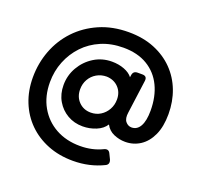

<svg xmlns="http://www.w3.org/2000/svg" viewBox="-144 -796 1217 1172"><g transform="rotate(20 464.5 -209.5)"><path d="M445 218Q355 218 281 188.5Q207 159 153.5 106Q100 53 71 -19.5Q42 -92 42 -178Q42 -270 73.5 -353Q105 -436 165 -499.5Q225 -563 309.5 -600Q394 -637 499 -637Q593 -637 666.5 -607Q740 -577 791.5 -524.5Q843 -472 870 -401.5Q897 -331 897 -249Q897 -168 871.5 -112.5Q846 -57 802.5 -28.5Q759 0 705 0Q667 0 631 -15.5Q595 -31 577 -66Q557 -34 515.5 -17Q474 0 429 0Q374 0 330 -25.5Q286 -51 260 -95.5Q234 -140 234 -198Q234 -261 265 -314.5Q296 -368 348 -400.5Q400 -433 464 -433Q508 -433 544.5 -419Q581 -405 599 -381L601 -395Q605 -423 633 -423H664Q696 -423 692 -391L663 -175Q657 -135 673 -115.5Q689 -96 712 -96Q748 -96 767.5 -131Q787 -166 787 -232Q787 -323 754 -391.5Q721 -460 657 -498.5Q593 -537 501 -537Q422 -537 357.5 -509.5Q293 -482 247 -433.5Q201 -385 175.5 -321.5Q150 -258 150 -186Q150 -95 189 -26.5Q228 42 296.5 80Q365 118 455 118Q534 118 600 86Q628 73 640 100L656 133Q667 161 644 173Q553 218 445 218ZM447 -96Q482 -96 510 -113.5Q538 -131 554.5 -160.5Q571 -190 571 -226Q571 -273 541.5 -303.5Q512 -334 465 -336Q429 -336 400 -319Q371 -302 354.5 -273Q338 -244 338 -208Q338 -159 369 -127.5Q400 -96 447 -96Z"/></g></svg>

Font: Pitagon Sans Text Bold
Style: Italic
Weight: 700
Italic angle: -8°
Designer: Travis Tran
Foundry: Pitagon
Version: Version 1.001; ttfautohint (v1.8.4.7-5d5b);gftools[0.9.26]